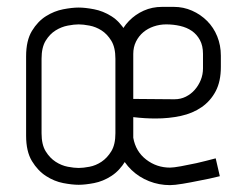

<svg xmlns="http://www.w3.org/2000/svg" viewBox="-20 -530 708 559"><path d="M316 -142V-359Q316 -392 304 -411.5Q292 -431 275.5 -441.5Q259 -452 240.5 -455.5Q222 -459 209 -459Q196 -459 177.5 -455.5Q159 -452 142 -441.5Q125 -431 113 -411.5Q101 -392 101 -359V-142Q101 -109 113 -89.5Q125 -70 142 -59Q159 -48 177.5 -44.5Q196 -41 209 -41Q222 -41 240.5 -44.5Q259 -48 275.5 -59Q292 -70 304 -89.5Q316 -109 316 -142ZM362 -135Q362 -89 345 -61Q328 -33 304 -17.5Q280 -2 254 3Q228 8 209 8Q190 8 164 3Q138 -2 114 -17.5Q90 -33 73 -61Q56 -89 56 -135V-366Q56 -412 73 -440Q90 -468 114 -483Q138 -498 164 -503Q190 -508 209 -508Q228 -508 254 -503Q280 -498 304 -483Q328 -468 345 -440Q362 -412 362 -366ZM486 -241H488Q506 -241 521 -248.5Q536 -256 547 -268.5Q558 -281 564.5 -297Q571 -313 571 -331V-373Q571 -397 562 -413.5Q553 -430 538.5 -440Q524 -450 504.5 -454.5Q485 -459 464 -459Q445 -459 427.5 -453Q410 -447 397 -436Q384 -425 376 -409Q368 -393 368 -373V-242ZM316 -368Q316 -398 326.5 -424Q337 -450 355.5 -469Q374 -488 398.5 -499Q423 -510 452 -510H486Q514 -510 539 -499Q564 -488 583 -469Q602 -450 612.5 -424Q623 -398 623 -368V-335Q623 -293 608 -264.5Q593 -236 567 -218Q541 -200 506.5 -192.5Q472 -185 433 -185Q417 -185 401 -186Q385 -187 368 -189V-129Q375 -89 405.5 -65.5Q436 -42 475 -42Q485 -42 507 -46Q529 -50 552 -55Q578 -61 608 -69L620 -17Q588 -9 560 -4Q536 1 512 5Q488 9 475 9Q443 9 414 -2.5Q385 -14 363 -35Q341 -56 328.5 -84.5Q316 -113 316 -147Z"/></svg>

Font: Marvel
Style: Regular
Weight: 400
Designer: Carolina Trebol
Foundry: Carolina Trebol
Version: Version 1.001